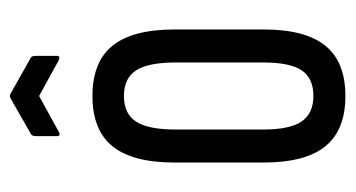

<svg xmlns="http://www.w3.org/2000/svg" viewBox="-181 -513 700 378"><g transform="rotate(-90 169.0 -324.0)"><path d="M169 6Q102 6 70 -33.5Q38 -73 38 -155V-330Q38 -413 70 -452.5Q102 -492 169 -492Q236 -492 268 -452.5Q300 -413 300 -330V-155Q300 -73 268 -33.5Q236 6 169 6ZM169 -57Q204 -57 219.5 -80Q235 -103 235 -156V-328Q235 -382 219.5 -406Q204 -430 169 -430Q134 -430 118.5 -406Q103 -382 103 -328V-156Q103 -103 119 -80Q135 -57 169 -57ZM98 -558Q90 -554 90 -562V-603Q90 -611 94 -613L164 -653Q169 -656 174 -653L245 -613Q248 -611 248 -603V-562Q248 -555 240 -558L169 -597Z"/></g></svg>

Font: Sofia Sans Extra Condensed
Style: Regular
Weight: 400
Designer: Botio Nikoltchev, Ani Petrova
Foundry: lettersoup
Version: Version 4.101